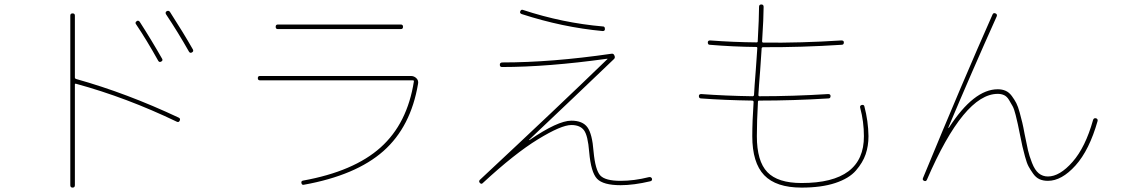

<svg xmlns="http://www.w3.org/2000/svg" viewBox="-20 -810 5040 860"><path d="M688.5 -538.1Q635.7 -632.8 588.9 -702.1Q584 -709 591.8 -714.8Q598.6 -720.7 605.5 -712.9Q657.2 -632.8 706.1 -546.9Q710.9 -539.1 702.1 -534.2Q693.4 -529.3 688.5 -538.1ZM826.2 -579.1Q776.4 -667 723.6 -746.1Q718.8 -754.9 726.6 -759.8Q735.4 -764.6 741.2 -756.8Q802.7 -661.1 843.8 -588.9Q848.6 -580.1 839.8 -575.2Q831.1 -570.3 826.2 -579.1ZM294.9 19.5V-740.2Q294.9 -750 305.2 -750Q315.4 -750 315.4 -740.2V-462.9Q315.4 -458 321.3 -456.1Q547.9 -392.6 780.3 -283.2Q789.1 -279.3 785.2 -270Q781.2 -260.7 772.5 -264.6Q546.9 -373 321.3 -434.6Q315.4 -436.5 315.4 -431.6V19.5Q315.4 30.3 305.2 30.3Q294.9 30.3 294.9 19.5Z M1144.5 -450.2Q1134.8 -450.2 1134.8 -460Q1134.8 -469.7 1144.5 -469.7H1820.3Q1835 -469.7 1845.2 -459.5Q1855.5 -449.2 1852.5 -434.6Q1820.3 -242.2 1697.3 -133.3Q1574.2 -24.4 1340.8 17.6Q1332 19.5 1330.1 9.8Q1328.1 1 1336.9 -1Q1564.5 -42 1684.6 -149.4Q1804.7 -256.8 1834 -446.3Q1834 -450.2 1830.1 -450.2ZM1224.6 -679.7Q1214.8 -679.7 1214.8 -689.9Q1214.8 -700.2 1224.6 -700.2H1775.4Q1785.2 -700.2 1785.2 -689.9Q1785.2 -679.7 1775.4 -679.7Z M2316.4 -747.1Q2306.6 -751 2310.5 -759.8Q2314.5 -768.6 2322.3 -765.6Q2500 -707 2681.6 -691.4Q2689.5 -691.4 2689.5 -679.7Q2689.5 -670.9 2679.7 -670.9Q2500 -687.5 2316.4 -747.1ZM2142.6 9.8Q2136.7 16.6 2129.9 9.8Q2123 2.9 2128.9 -3.9Q2480.5 -332 2699.2 -543.9Q2701.2 -544.9 2701.2 -545.9Q2701.2 -546.9 2699.2 -546.9Q2431.6 -509.8 2228.5 -509.8Q2218.8 -509.8 2218.8 -520Q2218.8 -530.3 2230.5 -530.3Q2451.2 -530.3 2718.8 -569.3Q2728.5 -571.3 2732.4 -560.5Q2736.3 -551.8 2730.5 -545.9Q2546.9 -370.1 2349.6 -183.6V-182.6H2351.6Q2478.5 -269.5 2539.1 -269.5Q2589.8 -269.5 2611.3 -239.7Q2632.8 -210 2638.7 -130.9Q2646.5 -47.9 2668.9 -23.9Q2691.4 0 2759.8 0Q2820.3 0 2886.7 -16.6Q2896.5 -18.6 2900.4 -9.8Q2902.3 0 2892.6 2Q2818.4 19.5 2759.8 19.5Q2681.6 19.5 2654.3 -9.3Q2627 -38.1 2619.1 -128.9Q2613.3 -203.1 2595.7 -226.6Q2578.1 -250 2539.1 -250Q2494.1 -250 2389.6 -186Q2285.2 -122.1 2142.6 9.8Z M3120.1 -369.1Q3110.4 -369.1 3110.4 -379.9Q3110.4 -388.7 3121.1 -388.7Q3226.6 -380.9 3350.6 -378.9Q3356.4 -378.9 3357.4 -384.8Q3359.4 -424.8 3365.2 -495.1Q3366.2 -511.7 3368.7 -544.9Q3371.1 -578.1 3372.1 -594.7Q3372.1 -599.6 3367.2 -599.6Q3263.7 -600.6 3159.2 -609.4Q3150.4 -609.4 3150.4 -620.1Q3150.4 -628.9 3161.1 -628.9Q3264.6 -621.1 3369.1 -620.1Q3374 -620.1 3374 -625Q3379.9 -731.4 3379.9 -779.3Q3379.9 -790 3390.1 -790Q3400.4 -790 3400.4 -779.3Q3400.4 -731.4 3393.6 -625Q3393.6 -619.1 3399.4 -619.1Q3567.4 -617.2 3749 -628.9Q3759.8 -628.9 3759.8 -620.1Q3759.8 -609.4 3750 -609.4Q3567.4 -597.7 3398.4 -598.6Q3392.6 -598.6 3391.6 -593.8Q3390.6 -577.1 3388.2 -543.5Q3385.7 -509.8 3384.8 -493.2Q3378.9 -420.9 3377 -384.8Q3377 -378.9 3381.8 -378.9Q3533.2 -378.9 3689.5 -388.7Q3700.2 -388.7 3700.2 -379.9Q3700.2 -369.1 3690.4 -369.1Q3533.2 -359.4 3379.9 -359.4Q3375 -359.4 3375 -353.5Q3370.1 -265.6 3370.1 -200.2Q3370.1 -87.9 3417 -39.1Q3463.9 9.8 3570.3 9.8Q3850.6 9.8 3849.6 -200.2Q3849.6 -264.6 3833 -327.1Q3830.1 -336.9 3839.8 -339.8Q3849.6 -341.8 3851.6 -334Q3869.1 -267.6 3870.1 -200.2Q3870.1 -156.2 3857.4 -119.1Q3844.7 -82 3814 -46.4Q3783.2 -10.7 3721.2 9.8Q3659.2 30.3 3570.3 30.3Q3456.1 30.3 3402.8 -25.4Q3349.6 -81.1 3349.6 -200.2Q3349.6 -266.6 3355.5 -353.5Q3355.5 -358.4 3349.6 -359.4Q3225.6 -361.3 3120.1 -369.1Z M4114.3 -12.7Q4295.9 -453.1 4425.8 -745.1Q4429.7 -753.9 4439 -750Q4448.2 -746.1 4444.3 -736.3Q4331.1 -484.4 4227.5 -238.3Q4227.5 -237.3 4229 -237.3Q4230.5 -237.3 4230.5 -238.3Q4341.8 -410.2 4449.2 -410.2Q4468.8 -410.2 4484.4 -403.3Q4500 -396.5 4512.2 -379.9Q4524.4 -363.3 4532.2 -348.1Q4540 -333 4547.4 -305.7Q4554.7 -278.3 4559.1 -260.3Q4563.5 -242.2 4569.3 -210Q4579.1 -161.1 4584.5 -137.2Q4589.8 -113.3 4602.5 -80.6Q4615.2 -47.9 4632.8 -33.7Q4650.4 -19.5 4673.8 -19.5Q4726.6 -19.5 4784.2 -85Q4841.8 -150.4 4876 -272.5Q4878.9 -282.2 4888.7 -280.3Q4897.5 -278.3 4896.5 -268.6Q4859.4 -137.7 4797.4 -68.8Q4735.4 0 4673.8 0Q4652.3 0 4636.2 -7.3Q4620.1 -14.6 4607.9 -31.7Q4595.7 -48.8 4587.4 -64Q4579.1 -79.1 4571.3 -108.4Q4563.5 -137.7 4559.6 -154.3Q4555.7 -170.9 4548.8 -206.1Q4542 -239.3 4539.1 -253.4Q4536.1 -267.6 4529.3 -294.9Q4522.5 -322.3 4515.6 -334.5Q4508.8 -346.7 4499.5 -362.3Q4490.2 -377.9 4477.5 -383.8Q4464.8 -389.6 4449.2 -389.6Q4297.9 -389.6 4131.8 -4.9Q4127.9 3.9 4119.1 0Q4110.4 -3.9 4114.3 -12.7Z"/></svg>

Font: Rounded-L Mgen+ 2m thin
Style: Regular
Weight: 100
Designer: [Source Han Sans]
Ryoko NISHIZUKA  (kana & ideographs); Paul D. Hunt (Latin, Greek & Cyrillic); Wenlong ZHANG  (bopomofo
Version: Version 1.059.20150602